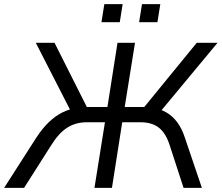

<svg xmlns="http://www.w3.org/2000/svg" viewBox="-46 -913 1077 933"><path d="M-26 0 131 -245Q159 -288 190.5 -318.5Q222 -349 258 -367Q294 -385 335 -389L303 -363L128 -705H219L384 -377L364 -393H476L525 -705H610L560 -393H665L642 -377L910 -705H1011L727 -363L691 -389Q731 -385 762 -367Q793 -349 815.5 -318.5Q838 -288 852 -245L935 0H846L779 -206Q760 -266 726 -292.5Q692 -319 636 -319H548L498 0H413L464 -319H377Q322 -319 280.5 -292.5Q239 -266 202 -206L71 0ZM630 -805 644 -893H733L719 -805ZM447 -805 461 -893H550L536 -805Z"/></svg>

Font: Nunito Sans 10pt
Style: Italic
Weight: 400
Italic angle: -9°
Designer: Vernon Adams
Foundry: Vernon Adams
Version: Version 3.101;gftools[0.9.27]